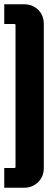

<svg xmlns="http://www.w3.org/2000/svg" viewBox="-40 -753 226 903"><path d="M-20 37H28Q33 37 33 32V-635Q33 -640 28 -640H-20V-733H72Q113 -733 139.5 -707Q166 -681 166 -640V37Q166 77 139.5 103.5Q113 130 72 130H-20Z"/></svg>

Font: Karantina
Style: Bold
Weight: 700
Designer: Rony Koch
Foundry: Rony Koch
Version: Version 1.000; ttfautohint (v1.8.3)